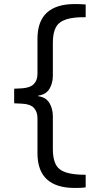

<svg xmlns="http://www.w3.org/2000/svg" viewBox="-20 -768 464 948"><path d="M403 157Q390 159 377 159.5Q364 160 349 160Q258 160 211.5 117.5Q165 75 165 -12V-184Q165 -216 147.5 -235Q130 -254 90 -256L50 -258V-330L90 -332Q130 -335 147.5 -353.5Q165 -372 165 -404V-576Q165 -663 211.5 -705.5Q258 -748 349 -748Q361 -748 377 -747.5Q393 -747 403 -746V-683Q342 -684 306 -672Q270 -660 255.5 -632.5Q241 -605 241 -557V-395Q241 -357 224 -329Q207 -301 169 -296V-293Q207 -288 224 -259.5Q241 -231 241 -193V-31Q241 16 255.5 44Q270 72 306 83.5Q342 95 403 95Z"/></svg>

Font: REM Light
Style: Regular
Weight: 300
Designer: Octavio Pardo
Foundry: Ashler Design
Version: Version 1.005;gftools[0.9.28]